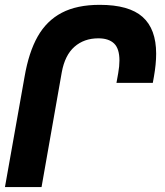

<svg xmlns="http://www.w3.org/2000/svg" viewBox="-45 -754 665 774"><path d="M357 -734.5Q475 -734.5 529.8 -685.8Q584.5 -637 584.5 -537.5Q584.5 -496 575.5 -445L571 -420H424.5L431.5 -459Q436.5 -487 436.5 -510Q436.5 -558 414.8 -578.8Q393 -599.5 351.5 -599.5Q294 -599.5 255.2 -565.5Q216.5 -531.5 204 -462.5L122.5 0H-25L54 -444.5Q71 -543.5 107 -607Q143 -670.5 204 -702.5Q265 -734.5 357 -734.5Z"/></svg>

Font: JuliaMono ExtraBold
Style: Italic
Weight: 800
Italic angle: -9°
Monospace: yes
Designer: cormullion
Foundry: corm
Version: Version 0.057; ttfautohint (v1.8.4)